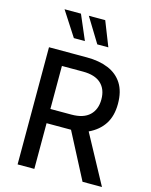

<svg xmlns="http://www.w3.org/2000/svg" viewBox="-135 -1022 873 1108"><g transform="rotate(15 301.5 -467.5)"><path d="M80 0V-700H307Q380 -700 434.5 -677.5Q489 -655 519 -608Q549 -561 549 -487Q549 -415 517.8 -366.5Q486.5 -318 427 -290L584 0H468L326 -273Q324.5 -273 323.5 -273Q322.5 -273 321 -273H180V0ZM180 -358H306Q377.5 -358 413.8 -392.5Q450 -427 450 -487Q450 -548 413.8 -581.5Q377.5 -615 306 -615H180ZM411 -788H345L255 -935H353ZM271 -788H205L110 -935H208Z"/></g></svg>

Font: Cabin Resolve
Style: Regular-Resolve
Weight: 400
Designer: Pablo Impallari
Foundry: Pablo Impallari. http://www.impallari.com Igino Marini. http://www.ikern.com
Version: Version 3.001